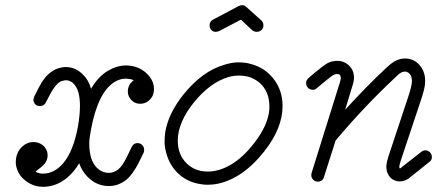

<svg xmlns="http://www.w3.org/2000/svg" viewBox="-20 -695 1689 742"><path d="M497 -385Q483 -391 464 -391Q445 -391 424 -379Q359 -340 332 -196Q325 -161 325 -141Q325 -76 354 -47Q374 -27 401 -27Q420 -27 436.5 -40Q453 -53 470 -88L489 -127Q496 -142 512 -142Q522 -142 529.5 -134.5Q537 -127 537 -116Q537 -110 535 -105L516 -66Q493 -21 469 -1Q438 24 401 24Q353 24 318 -12Q297 -33 286 -64Q266 -30 238 -7Q196 27 146 27Q118 27 95 14Q89 12 77 2Q56 -14 47 -38Q41 -54 41 -67Q41 -104 64 -127Q84 -146 110 -146Q122 -146 134.5 -140.5Q147 -135 155.5 -122.5Q164 -110 164 -95Q164 -72 146 -55Q142 -51 121 -35Q118 -33 118 -31Q131 -24 146 -24Q190 -24 225 -65Q264 -112 281 -205Q289 -250 289 -286Q289 -348 264 -372Q251 -385 234 -385L219 -382Q208 -378 201 -370Q185 -355 166 -316L157 -299Q150 -285 134 -285Q127 -285 121.5 -288Q116 -291 112.5 -297Q109 -303 109 -310L112 -321Q132 -362 142 -378Q173 -426 217 -434Q226 -436 233 -436Q272 -436 299 -408Q322 -387 332 -352Q359 -399 398 -422Q432 -442 467 -442Q478 -442 490 -440Q526 -433 550 -408Q575 -383 575 -351Q575 -323 555 -306Q541 -294 522 -294Q502 -294 489 -307Q474 -322 474 -341Q474 -360 485 -374Q491 -381 497 -385Z M827 -575Q821 -572 812.5 -572Q804 -572 797 -579Q790 -586 790 -597Q790 -612 803 -619L903 -672Q909 -675 917 -675Q925 -675 932 -668L990 -616Q998 -608 998 -597Q998 -586 990.5 -579Q983 -572 972 -572Q963 -572 955 -578L911 -619ZM783 19Q770 19 758 17Q704 10 666 -27Q635 -58 623 -102Q616 -126 616 -147.5Q616 -169 619 -187Q632 -259 690 -331Q763 -421 848 -445Q876 -454 902.5 -454Q929 -454 952 -447Q1006 -432 1039 -388Q1072 -344 1072 -285Q1072 -200 1002 -111Q935 -25 856 5Q820 19 783 19ZM1021 -273Q1021 -279 1021 -287.5Q1021 -296 1019 -309Q1015 -336 999 -358Q976 -388 938 -399Q922 -403 903 -403Q884 -403 862 -397Q792 -376 730 -300Q667 -222 667 -151Q667 -97 702 -63Q734 -32 783 -32Q827 -32 873 -59Q920 -87 963 -143Q1016 -211 1021 -273Z M1204 -354Q1197 -348 1190 -348Q1183 -348 1178 -350Q1173 -352 1170 -356Q1163 -363 1163 -374Q1163 -385 1172 -393L1194 -412Q1230 -442 1246 -451Q1263 -460 1284.5 -460Q1306 -460 1324 -446Q1348 -427 1348 -395Q1348 -380 1341 -360L1314 -271Q1391 -356 1475 -435Q1493 -451 1503 -457Q1524 -469 1545 -469Q1582 -469 1605 -439Q1623 -416 1623 -382Q1623 -365 1619 -350Q1614 -329 1607 -309Q1600 -289 1529 -75Q1523 -56 1523 -50Q1524 -45 1525 -44Q1526 -45 1528 -45L1535 -51L1608 -108Q1615 -114 1624.5 -114Q1634 -114 1641.5 -106.5Q1649 -99 1649 -87.5Q1649 -76 1639 -69Q1562 -8 1559 -5Q1543 6 1525 6Q1513 6 1501.5 0.5Q1490 -5 1483 -16Q1473 -31 1473 -50Q1473 -55 1474 -62.5Q1475 -70 1481 -90Q1552 -305 1557 -319Q1572 -364 1572 -382Q1572 -404 1559 -413.5Q1546 -423 1529 -414Q1522 -410 1510 -398Q1386 -282 1277 -152L1232 -11Q1227 7 1208 7Q1198 7 1190.5 -0.5Q1183 -8 1183 -18Q1183 -22 1184 -26L1293 -375Q1297 -388 1297 -392Q1297 -396 1297 -396L1295 -403Q1292 -409 1283 -409Q1273 -409 1262 -401Q1248 -391 1204 -354ZM1525 -44Z"/></svg>

Font: TT2020Base
Style: Italic
Weight: 400
Italic angle: -15°
Version: Version 0.2.000